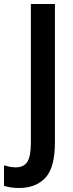

<svg xmlns="http://www.w3.org/2000/svg" viewBox="-81 -734 366 958"><path d="M14 204Q-29 204 -61 193V91Q-48 95 -33 98Q-18 101 -1 101Q37 101 55 74Q73 47 73 -22V-714H193V-24Q193 102 145.5 153Q98 204 14 204Z"/></svg>

Font: Noto Sans Thai Looped Condensed SemiBold
Style: Regular
Weight: 600
Width: 3
Designer: Sasikarn Vongin, Ben Mitchell
Foundry: The Fontpad Ltd
Version: Version 1.001; ttfautohint (v1.8.4.7-5d5b)